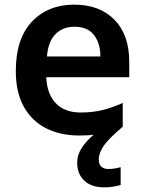

<svg xmlns="http://www.w3.org/2000/svg" viewBox="-20 -573 622 826"><path d="M405 113Q405 134 416 144Q427 154 446 154Q462 154 476 151.5Q490 149 499 146V223Q484 227 467.5 230Q451 233 428 233Q373 233 342.5 204Q312 175 312 127Q312 93 332.5 62Q353 31 383 7Q355 10 321 10Q241 10 179.5 -20.5Q118 -51 83 -113Q48 -175 48 -267Q48 -407 117.5 -480Q187 -553 299 -553Q409 -553 472.5 -488Q536 -423 536 -307V-241H179Q182 -169 220 -129Q258 -89 327 -89Q379 -89 421 -99.5Q463 -110 508 -130V-28Q447 24 426 54.5Q405 85 405 113ZM300 -458Q250 -458 218.5 -426Q187 -394 182 -330H412Q412 -386 384.5 -422Q357 -458 300 -458Z"/></svg>

Font: Noto Sans Lisu SemiBold
Style: Regular
Weight: 600
Designer: Monotype Design Team. David Williams.
Foundry: Monotype Imaging Inc.
Version: Version 2.102; ttfautohint (v1.8.4.7-5d5b)